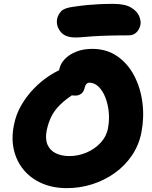

<svg xmlns="http://www.w3.org/2000/svg" viewBox="-20 -964 788 994"><path d="M326 10Q255 10 198 -14.5Q141 -39 103.5 -83.5Q66 -128 52 -187.5Q38 -247 52 -316Q63 -373 91 -420.5Q119 -468 155 -505Q191 -542 229 -567.5Q267 -593 299.5 -606Q332 -619 352 -619Q378 -619 391.5 -611.5Q405 -604 415 -584Q431 -553 418 -528Q405 -503 376 -486Q323 -453 292 -422.5Q261 -392 245.5 -360Q230 -328 222 -290Q213 -245 226 -215Q239 -185 269 -170.5Q299 -156 339 -156Q385 -156 427.5 -174Q470 -192 500.5 -224.5Q531 -257 539 -300Q547 -342 543 -383.5Q539 -425 525.5 -459.5Q512 -494 490.5 -515Q469 -536 442 -536Q434 -536 428 -530Q422 -524 419 -512Q415 -491 402 -480Q389 -469 369 -469Q342 -469 320 -484.5Q298 -500 288 -530.5Q278 -561 287 -606Q293 -634 315 -657.5Q337 -681 373.5 -696Q410 -711 457 -711Q532 -711 587 -673Q642 -635 675 -571.5Q708 -508 717.5 -431.5Q727 -355 712 -278Q699 -212 662.5 -158.5Q626 -105 573 -67.5Q520 -30 457 -10Q394 10 326 10ZM371 -770Q316 -770 292.5 -801Q269 -832 276 -867Q280 -887 296 -905Q312 -923 360 -929Q400 -935 432.5 -938Q465 -941 497 -942.5Q529 -944 567 -944Q626 -944 657.5 -925.5Q689 -907 700 -881.5Q711 -856 707 -835Q701 -810 685.5 -795.5Q670 -781 647 -781Q561 -781 507 -778.5Q453 -776 421.5 -773Q390 -770 371 -770Z"/></svg>

Font: Shantell Sans ExtraBold
Style: Italic
Weight: 800
Italic angle: -11°
Designer: Stephen Nixon, Anya Danilova, Shantell Martin
Foundry: Arrow Type
Version: Version 1.011;[c5ecc13dd]